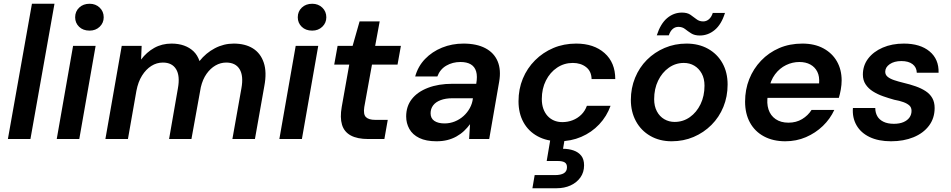

<svg xmlns="http://www.w3.org/2000/svg" viewBox="-20 -740 5061 1022"><path d="M22 0 150 -720H270L142 0Z M282 0 369 -496H489L402 0ZM457 -577Q422 -577 401 -597.5Q380 -618 380 -648Q380 -679 401.5 -699.5Q423 -720 457 -720Q489 -720 510.5 -699.5Q532 -679 532 -648Q532 -618 510.5 -597.5Q489 -577 457 -577Z M541 0 628 -496H734L731 -423Q760 -462 801 -485Q842 -508 893 -508Q930 -508 959.5 -497.5Q989 -487 1010 -467Q1031 -447 1042 -415Q1076 -458 1123.5 -483Q1171 -508 1224 -508Q1285 -508 1326 -482.5Q1367 -457 1384 -406.5Q1401 -356 1387 -282L1337 0H1217L1265 -270Q1277 -336 1255.5 -371.5Q1234 -407 1184 -407Q1154 -407 1127 -391.5Q1100 -376 1079.5 -347Q1059 -318 1049 -276L999 0H880L927 -270Q939 -336 917.5 -371.5Q896 -407 847 -407Q814 -407 785.5 -389Q757 -371 736 -337.5Q715 -304 706 -256L661 0Z M1467 0 1554 -496H1674L1587 0ZM1642 -577Q1607 -577 1586 -597.5Q1565 -618 1565 -648Q1565 -679 1586.5 -699.5Q1608 -720 1642 -720Q1674 -720 1695.5 -699.5Q1717 -679 1717 -648Q1717 -618 1695.5 -597.5Q1674 -577 1642 -577Z M1940 0Q1882 0 1847 -19Q1812 -38 1800.5 -76Q1789 -114 1799 -171L1839 -396H1759L1777 -496H1857L1894 -626H2001L1977 -496H2114L2096 -396H1960L1919 -170Q1913 -131 1928 -116.5Q1943 -102 1977 -102H2044L2026 0Z M2303 12Q2248 12 2212 -5.5Q2176 -23 2159 -53.5Q2142 -84 2142 -120Q2142 -174 2172 -212.5Q2202 -251 2258 -272.5Q2314 -294 2388 -294H2515Q2522 -334 2514.5 -359.5Q2507 -385 2486 -397.5Q2465 -410 2431 -410Q2389 -410 2355.5 -390.5Q2322 -371 2308 -333H2190Q2205 -387 2242.5 -426Q2280 -465 2333 -486.5Q2386 -508 2447 -508Q2517 -508 2563.5 -483.5Q2610 -459 2629 -413.5Q2648 -368 2637 -305L2584 0H2477L2482 -79Q2468 -60 2450 -43Q2432 -26 2409.5 -13.5Q2387 -1 2361 5.5Q2335 12 2303 12ZM2346 -83Q2375 -83 2401 -93.5Q2427 -104 2447.5 -122.5Q2468 -141 2481 -165Q2494 -189 2497 -215V-217H2387Q2352 -217 2325.5 -207Q2299 -197 2285.5 -179Q2272 -161 2272 -137Q2272 -110 2292 -96.5Q2312 -83 2346 -83Z M2956 12Q2891 12 2842 -14.5Q2793 -41 2766.5 -89Q2740 -137 2740 -201Q2740 -266 2763 -321.5Q2786 -377 2828 -419Q2870 -461 2925.5 -484.5Q2981 -508 3047 -508Q3141 -508 3198 -457.5Q3255 -407 3255 -319H3129Q3128 -361 3099.5 -383Q3071 -405 3029 -405Q2983 -405 2945.5 -380Q2908 -355 2886 -311.5Q2864 -268 2864 -213Q2864 -184 2872 -161.5Q2880 -139 2894.5 -123Q2909 -107 2929 -98.5Q2949 -90 2973 -90Q3002 -90 3028 -100Q3054 -110 3074 -129.5Q3094 -149 3104 -177H3230Q3210 -121 3169.5 -78Q3129 -35 3074 -11.5Q3019 12 2956 12ZM2814 262 2826 192H2934Q2965 192 2981.5 182Q2998 172 2998 150Q2998 132 2986 124.5Q2974 117 2949 117H2890L2911 -7H2987L2977 52Q3008 52 3033.5 61Q3059 70 3074 89Q3089 108 3089 140Q3089 177 3069.5 204.5Q3050 232 3017 247Q2984 262 2943 262Z M3555 12Q3491 12 3441.5 -16.5Q3392 -45 3365 -95Q3338 -145 3338 -208Q3338 -271 3360.5 -326Q3383 -381 3423.5 -421.5Q3464 -462 3518 -485Q3572 -508 3634 -508Q3699 -508 3748.5 -480.5Q3798 -453 3825.5 -404Q3853 -355 3853 -290Q3853 -226 3830.5 -171Q3808 -116 3767 -75Q3726 -34 3672 -11Q3618 12 3555 12ZM3571 -91Q3616 -91 3652 -116.5Q3688 -142 3709 -185.5Q3730 -229 3730 -284Q3730 -322 3715 -349Q3700 -376 3675.5 -390.5Q3651 -405 3620 -405Q3576 -405 3540 -379.5Q3504 -354 3483 -310.5Q3462 -267 3462 -212Q3462 -175 3476.5 -147.5Q3491 -120 3516 -105.5Q3541 -91 3571 -91ZM3476 -552Q3496 -614 3531 -643.5Q3566 -673 3610 -673Q3638 -673 3655 -661.5Q3672 -650 3687 -638Q3702 -626 3723 -626Q3740 -626 3753.5 -637.5Q3767 -649 3774 -671H3839Q3820 -610 3784.5 -580.5Q3749 -551 3705 -551Q3677 -551 3659 -562.5Q3641 -574 3626.5 -585.5Q3612 -597 3591 -597Q3574 -597 3561 -586Q3548 -575 3540 -552Z M4160 12Q4095 12 4046.5 -14Q3998 -40 3972 -87.5Q3946 -135 3946 -199Q3946 -263 3968 -318.5Q3990 -374 4031 -417Q4072 -460 4127.5 -484Q4183 -508 4251 -508Q4316 -508 4363 -482.5Q4410 -457 4435 -413Q4460 -369 4460 -312Q4460 -289 4455.5 -263.5Q4451 -238 4445 -219H4033L4047 -296H4340Q4343 -333 4330.5 -358Q4318 -383 4293.5 -396.5Q4269 -410 4235 -410Q4198 -410 4164 -393.5Q4130 -377 4105.5 -344.5Q4081 -312 4072 -262L4067 -233Q4060 -191 4070.5 -158Q4081 -125 4108.5 -106Q4136 -87 4177 -87Q4218 -87 4249.5 -106Q4281 -125 4300 -155H4421Q4399 -107 4360 -69.5Q4321 -32 4270 -10Q4219 12 4160 12Z M4723 12Q4656 12 4609 -10.5Q4562 -33 4539 -73.5Q4516 -114 4520 -165H4639Q4639 -141 4649.5 -122Q4660 -103 4682.5 -92Q4705 -81 4738 -81Q4768 -81 4789 -90Q4810 -99 4821 -114.5Q4832 -130 4832 -150Q4832 -168 4820.5 -178.5Q4809 -189 4788.5 -196.5Q4768 -204 4740 -209Q4711 -217 4681 -227.5Q4651 -238 4626.5 -253.5Q4602 -269 4587.5 -291Q4573 -313 4573 -343Q4573 -391 4601 -428Q4629 -465 4678.5 -486.5Q4728 -508 4791 -508Q4878 -508 4928 -466.5Q4978 -425 4976 -353H4860Q4859 -382 4837.5 -398.5Q4816 -415 4778 -415Q4740 -415 4716 -398.5Q4692 -382 4692 -358Q4692 -342 4704.5 -331.5Q4717 -321 4739 -313.5Q4761 -306 4790 -299Q4824 -291 4854 -280.5Q4884 -270 4907 -255Q4930 -240 4942.5 -218Q4955 -196 4955 -165Q4955 -111 4925 -71Q4895 -31 4842.5 -9.5Q4790 12 4723 12Z"/></svg>

Font: DM Sans 24pt SemiBold
Style: Italic
Weight: 600
Italic angle: -10°
Designer: Colophon Foundry, Jonny Pinhorn
Foundry: Colophon Foundry
Version: Version 4.004;gftools[0.9.30]